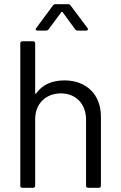

<svg xmlns="http://www.w3.org/2000/svg" viewBox="-20 -897 577 917"><path d="M279 -839 339 -757C342 -752 347 -751 352 -751H392C400 -751 403 -757 398 -763L317 -871C314 -876 309 -877 304 -877H246C241 -877 236 -876 233 -871L153 -763C148 -757 151 -751 159 -751H199C204 -751 209 -752 212 -757L273 -839C274 -841 278 -841 279 -839ZM288 -513C229 -513 182 -493 152 -450C150 -448 148 -450 148 -453V-690C148 -696 144 -700 138 -700H87C81 -700 77 -696 77 -690V-10C77 -4 81 0 87 0H138C144 0 148 -4 148 -10V-328C148 -401 198 -451 271 -451C343 -451 391 -400 391 -326V-10C391 -4 395 0 401 0H452C458 0 462 -4 462 -10V-340C462 -445 393 -513 288 -513Z"/></svg>

Font: Elastic
Style: elastic
Weight: 400
Designer: Jeremy Tribby
Foundry: Tribby Type
Version: Version 1.422;hotconv 1.0.109;makeotfexe 2.5.65596